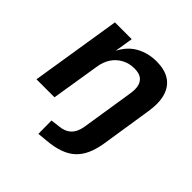

<svg xmlns="http://www.w3.org/2000/svg" viewBox="-183 -654 995 995"><g transform="rotate(45 314.0 -156.5)"><path d="M242 193 241 96 290 90Q330 87 354 64Q378 41 385 -3L430 -290Q436 -326 430 -349.5Q424 -373 406 -386Q388 -399 354 -399Q316 -399 285 -382Q254 -365 235 -336Q216 -307 210 -267L167 0H35L114 -496H237L221 -396V-395Q250 -452 299.5 -479Q349 -506 410 -506Q468 -506 505.5 -482.5Q543 -459 558 -412Q573 -365 562 -294L518 -11Q510 37 494 72.5Q478 108 452 132Q426 156 386.5 170Q347 184 294 188Z"/></g></svg>

Font: Nunito Sans 9pt
Style: Bold Italic
Weight: 700
Italic angle: -9°
Version: Version 3.101;gftools[0.9.27]